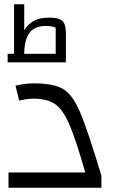

<svg xmlns="http://www.w3.org/2000/svg" viewBox="-20 -883 547 903"><path d="M20 -72H381Q337 -226 306.5 -297Q276 -368 239 -393.5Q202 -419 138 -419Q108 -419 70 -410L53 -480Q97 -491 138 -491Q231 -491 276 -465Q321 -439 357 -354.5Q393 -270 457 -56V0H20ZM290 -728V-590H16V-630H46V-863H94V-741Q113 -771 140 -785.5Q167 -800 212 -800Q257 -800 273.5 -784.5Q290 -769 290 -728ZM242 -630V-753Q223 -761 197 -761Q144 -761 119.5 -729.5Q95 -698 94 -630Z"/></svg>

Font: Changa Light
Style: Regular
Weight: 300
Designer: Eduardo Rodriguez Tunni
Foundry: Eduardo Rodriguez Tunni
Version: Version 2.002; ttfautohint (v1.5) -l 8 -r 50 -G 110 -x 14 -H